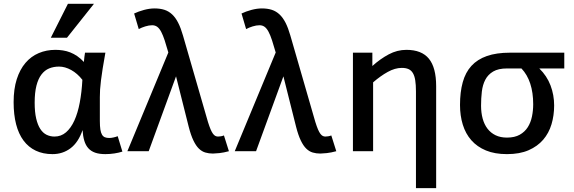

<svg xmlns="http://www.w3.org/2000/svg" viewBox="-20 -786 2984 998"><path d="M616.2 2Q598.6 7.8 575 11.5Q551.3 15.1 527.8 15.1Q496.1 15.1 474.6 7.6Q453.1 0 439.2 -15.4Q425.3 -30.8 418.2 -54.4Q411.1 -78.1 409.2 -109.9Q387.2 -45.9 346.7 -15.4Q306.2 15.1 252.9 15.1Q203.6 15.1 165.8 -2.9Q127.9 -21 102.3 -55.4Q76.7 -89.8 63.7 -140.1Q50.8 -190.4 50.8 -254.9Q50.8 -323.2 67.1 -374.3Q83.5 -425.3 112.5 -459.2Q141.6 -493.2 181.4 -510Q221.2 -526.9 268.1 -526.9Q287.6 -526.9 306.9 -523.9Q326.2 -521 345 -513.7Q363.8 -506.3 381.6 -494.1Q399.4 -481.9 416 -463.9Q417 -477.5 418.7 -490Q420.4 -502.4 421.9 -512.2H527.8Q519 -464.8 513.7 -429.9Q508.3 -395 504.9 -368.4Q501.5 -341.8 500.2 -320.8Q499 -299.8 499 -280.8V-157.2Q499 -129.9 501.7 -112.8Q504.4 -95.7 510.3 -85.9Q516.1 -76.2 525.4 -72.5Q534.7 -68.8 547.9 -68.8Q557.6 -68.8 569.8 -71.5Q582 -74.2 591.8 -78.1ZM263.2 -76.2Q297.4 -76.2 323 -98.1Q348.6 -120.1 366.5 -159.2Q384.3 -198.2 394.5 -252.4Q404.8 -306.6 408.2 -371.1Q382.3 -404.3 350.1 -422.1Q317.9 -439.9 287.1 -439.9Q258.8 -439.9 235.6 -430.4Q212.4 -420.9 195.6 -398.9Q178.7 -377 169.4 -340.8Q160.2 -304.7 160.2 -252Q160.2 -203.6 168 -170.2Q175.8 -136.7 189.5 -115.7Q203.1 -94.7 222.2 -85.4Q241.2 -76.2 263.2 -76.2ZM328.1 -589.8H244.1L333 -766.1H468.3Z M1061 -151.9Q1068.4 -128.4 1074.7 -113.5Q1081.1 -98.6 1087.4 -90.3Q1093.8 -82 1100.1 -79.1Q1106.4 -76.2 1113.3 -76.2Q1120.1 -76.2 1128.4 -77.6Q1136.7 -79.1 1144 -82L1169.9 0Q1143.1 7.3 1120.4 9.8Q1097.7 12.2 1086.9 12.2Q1065.4 12.2 1047.4 6.8Q1029.3 1.5 1013.9 -13.4Q998.5 -28.3 985.4 -55.7Q972.2 -83 960.9 -127L895 -389.2L752.9 0H642.1L855 -513.2Q844.7 -549.8 835.9 -576.4Q827.1 -603 817.9 -620.6Q808.6 -638.2 797.4 -646.5Q786.1 -654.8 771 -654.8Q754.4 -654.8 734.9 -648.7Q715.3 -642.6 701.2 -634.8L677.2 -715.8Q699.7 -726.6 728.5 -734.4Q757.3 -742.2 783.2 -742.2Q812.5 -742.2 835 -734.9Q857.4 -727.5 875 -710.9Q892.6 -694.3 906.2 -667.5Q919.9 -640.6 931.2 -601.1Z M1619.1 -151.9Q1626.5 -128.4 1632.8 -113.5Q1639.2 -98.6 1645.5 -90.3Q1651.9 -82 1658.2 -79.1Q1664.6 -76.2 1671.4 -76.2Q1678.2 -76.2 1686.5 -77.6Q1694.8 -79.1 1702.1 -82L1728 0Q1701.2 7.3 1678.5 9.8Q1655.8 12.2 1645 12.2Q1623.5 12.2 1605.5 6.8Q1587.4 1.5 1572 -13.4Q1556.6 -28.3 1543.5 -55.7Q1530.3 -83 1519 -127L1453.1 -389.2L1311 0H1200.2L1413.1 -513.2Q1402.8 -549.8 1394 -576.4Q1385.3 -603 1376 -620.6Q1366.7 -638.2 1355.5 -646.5Q1344.2 -654.8 1329.1 -654.8Q1312.5 -654.8 1293 -648.7Q1273.4 -642.6 1259.3 -634.8L1235.4 -715.8Q1257.8 -726.6 1286.6 -734.4Q1315.4 -742.2 1341.3 -742.2Q1370.6 -742.2 1393.1 -734.9Q1415.5 -727.5 1433.1 -710.9Q1450.7 -694.3 1464.4 -667.5Q1478 -640.6 1489.3 -601.1Z M2247.1 191.9H2142.1V-311Q2142.1 -345.2 2138.4 -368.4Q2134.8 -391.6 2126.2 -406Q2117.7 -420.4 2103.5 -426.8Q2089.4 -433.1 2068.4 -433.1Q2033.2 -433.1 1995.4 -412.1Q1957.5 -391.1 1919.4 -357.9V0H1814.5V-512.2H1915.5V-442.9Q1956.5 -480 2000.5 -503.4Q2044.4 -526.9 2092.3 -526.9Q2171.9 -526.9 2209.5 -480.7Q2247.1 -434.6 2247.1 -337.9Z M2913.1 -512.2V-430.2H2783.2Q2822.8 -391.6 2841.6 -342Q2860.4 -292.5 2860.4 -237.8Q2860.4 -186 2846.7 -140.1Q2833 -94.2 2803.5 -59.8Q2773.9 -25.4 2727.5 -5.1Q2681.2 15.1 2615.2 15.1Q2551.8 15.1 2505.9 -3.9Q2460 -22.9 2429.9 -57.1Q2399.9 -91.3 2385.5 -138.2Q2371.1 -185.1 2371.1 -240.2Q2371.1 -307.6 2385.3 -358.6Q2399.4 -409.7 2430.4 -443.6Q2461.4 -477.5 2511 -494.9Q2560.5 -512.2 2631.3 -512.2ZM2615.2 -430.2Q2570.3 -430.2 2543.5 -414.3Q2516.6 -398.4 2502.7 -371.8Q2488.8 -345.2 2484.6 -310.1Q2480.5 -274.9 2480.5 -236.8Q2480.5 -200.2 2488.8 -169.7Q2497.1 -139.2 2513.9 -117.2Q2530.8 -95.2 2555.9 -83Q2581.1 -70.8 2615.2 -70.8Q2655.3 -70.8 2681.6 -85.7Q2708 -100.6 2723.4 -125Q2738.8 -149.4 2745.1 -180.4Q2751.5 -211.4 2751.5 -244.1Q2751.5 -304.7 2736.1 -351.6Q2720.7 -398.4 2690.4 -430.2Z"/></svg>

Font: Clear Sans Medium
Style: Regular
Weight: 500
Foundry: Intel Corporation
Version: Version 1.00